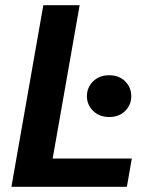

<svg xmlns="http://www.w3.org/2000/svg" viewBox="-20 -720 601 740"><path d="M24 0 147 -700H287L183 -109H488L469 0ZM401 -269Q363 -269 339 -292.5Q315 -316 315 -349Q315 -383 339 -406.5Q363 -430 401 -430Q439 -430 462.5 -406.5Q486 -383 486 -349Q486 -316 462.5 -292.5Q439 -269 401 -269Z"/></svg>

Font: DM Sans 20pt ExtraBold
Style: Italic
Weight: 800
Italic angle: -10°
Version: Version 4.004;gftools[0.9.30]